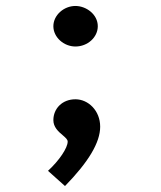

<svg xmlns="http://www.w3.org/2000/svg" viewBox="-20 -455 540 644"><path d="M316 -30C316 -84 276 -122 233 -122C189 -122 159 -91 159 -52C159 -29 175 -14 192 0C200 7 207 13 207 20C207 41 179 83 141 118L198 169C277 88 316 23 316 -30ZM233 -435C194 -435 159 -404 159 -367C159 -330 194 -299 233 -299C274 -299 308 -330 308 -367C308 -407 269 -435 233 -435Z"/></svg>

Font: Inconsolata
Style: Bold
Weight: 700
Monospace: yes
Designer: Raph Levien, Kirill Tkachev(cyreal.org)
Foundry: Raph Levien, Kirill Tkachev(cyreal.org)
Version: Version 1.014